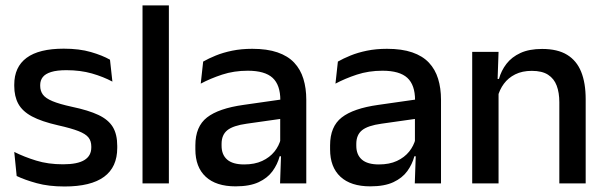

<svg xmlns="http://www.w3.org/2000/svg" viewBox="-20 -682 2254 714"><path d="M220 11.5Q161 11.5 116.5 -0.8Q72 -13 42 -27.5L33 -117Q70 -98.5 114.5 -84.8Q159 -71 214.5 -71Q268 -71 293.8 -86.8Q319.5 -102.5 319.5 -133.5V-137.5Q319.5 -157.5 309 -170.8Q298.5 -184 271.8 -194.5Q245 -205 196 -216Q134.5 -230 99 -249Q63.5 -268 48.2 -295.8Q33 -323.5 33 -362.5V-367Q33 -433 79 -467Q125 -501 217 -501Q275 -501 318 -488.5Q361 -476 389 -460L398 -378.5Q364.5 -396.5 321.8 -408.8Q279 -421 227 -421Q191.5 -421 170 -414.2Q148.5 -407.5 139 -395.2Q129.5 -383 129.5 -366V-362.5Q129.5 -344 139.5 -330.2Q149.5 -316.5 175.2 -305.8Q201 -295 247 -285Q309 -272 346 -254.5Q383 -237 399.5 -209.8Q416 -182.5 416 -139.5V-132Q416 -60.5 367 -24.5Q318 11.5 220 11.5Z M510 0V-662H608V0Z M1021.5 0 1025.5 -116 1022 -131V-285L1022.5 -309.5Q1022.5 -366 993.8 -392.5Q965 -419 901.5 -419Q850 -419 806 -404.5Q762 -390 726.5 -371L735.5 -453Q755.5 -464.5 782.5 -475.5Q809.5 -486.5 843.5 -493.5Q877.5 -500.5 918 -500.5Q973.5 -500.5 1012 -487.2Q1050.5 -474 1074 -449Q1097.5 -424 1108.2 -389Q1119 -354 1119 -311V0ZM856 11Q783.5 11 745 -24.8Q706.5 -60.5 706.5 -126.5V-141.5Q706.5 -211.5 749.8 -245.2Q793 -279 886 -292L1033 -313L1038.5 -242L897.5 -222Q847 -215 825.5 -197.8Q804 -180.5 804 -147V-140Q804 -106.5 824.8 -88.5Q845.5 -70.5 888 -70.5Q927 -70.5 955 -83.5Q983 -96.5 1000.5 -118.2Q1018 -140 1024.5 -166.5L1038 -101H1020Q1012 -71 993.5 -45.5Q975 -20 941.8 -4.5Q908.5 11 856 11Z M1522.5 0 1526.5 -116 1523 -131V-285L1523.5 -309.5Q1523.5 -366 1494.8 -392.5Q1466 -419 1402.5 -419Q1351 -419 1307 -404.5Q1263 -390 1227.5 -371L1236.5 -453Q1256.5 -464.5 1283.5 -475.5Q1310.5 -486.5 1344.5 -493.5Q1378.5 -500.5 1419 -500.5Q1474.5 -500.5 1513 -487.2Q1551.5 -474 1575 -449Q1598.5 -424 1609.2 -389Q1620 -354 1620 -311V0ZM1357 11Q1284.5 11 1246 -24.8Q1207.5 -60.5 1207.5 -126.5V-141.5Q1207.5 -211.5 1250.8 -245.2Q1294 -279 1387 -292L1534 -313L1539.5 -242L1398.5 -222Q1348 -215 1326.5 -197.8Q1305 -180.5 1305 -147V-140Q1305 -106.5 1325.8 -88.5Q1346.5 -70.5 1389 -70.5Q1428 -70.5 1456 -83.5Q1484 -96.5 1501.5 -118.2Q1519 -140 1525.5 -166.5L1539 -101H1521Q1513 -71 1494.5 -45.5Q1476 -20 1442.8 -4.5Q1409.5 11 1357 11Z M2060 0V-302Q2060 -337.5 2050.2 -363.5Q2040.5 -389.5 2018.2 -404Q1996 -418.5 1957.5 -418.5Q1922 -418.5 1896 -405.5Q1870 -392.5 1853.8 -370.5Q1837.5 -348.5 1830.5 -320.5L1814.5 -388.5H1835.5Q1844 -419.5 1863.5 -444.8Q1883 -470 1915.5 -485Q1948 -500 1996 -500Q2053.5 -500 2089 -478.2Q2124.5 -456.5 2141.2 -415Q2158 -373.5 2158 -313V0ZM1736 0V-489H1834L1830 -374.5L1834 -368.5V0Z"/></svg>

Font: Anek Tamil Medium
Style: Regular
Weight: 500
Designer: Aadarsh Rajan (Tamil), Yesha Goshar (Latin)
Foundry: Ek Type
Version: Version 1.003